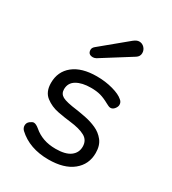

<svg xmlns="http://www.w3.org/2000/svg" viewBox="-123 -519 536 598"><g transform="rotate(30 145.0 -220.0)"><path d="M142 10Q74 10 32 -29Q25 -36 25 -45Q25 -55 33 -61Q41 -67 46 -67Q54 -67 66 -57Q81 -44 100.5 -37Q120 -30 145 -30Q180 -30 197.5 -43Q215 -56 215 -78Q215 -101 196 -111.5Q177 -122 142 -126Q123 -128 96.5 -133Q70 -138 50 -153.5Q30 -169 30 -201Q30 -242 60 -266Q90 -290 144 -290Q175 -290 202 -282.5Q229 -275 241 -264Q249 -258 249 -248Q249 -241 243 -233.5Q237 -226 229 -226Q225 -226 221 -228Q217 -230 213 -232Q195 -242 180.5 -246Q166 -250 146 -250Q114 -250 94.5 -238.5Q75 -227 75 -204Q75 -188 88.5 -180.5Q102 -173 142 -168Q156 -166 176 -162Q196 -158 215 -149.5Q234 -141 247 -124.5Q260 -108 260 -81Q260 -40 229 -15Q198 10 142 10ZM92 -365 184 -441Q195 -450 204 -450Q215 -450 222.5 -442Q230 -434 230 -423Q230 -411 219 -404L114 -338Q108 -335 103 -335Q85 -335 85 -352Q85 -359 92 -365Z"/></g></svg>

Font: Dongle Light
Style: Regular
Weight: 300
Designer: Yanghee Ryu
Foundry: Yanghee Ryu
Version: Version 2.000